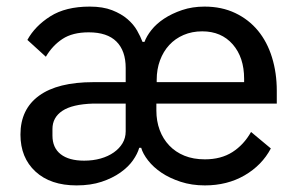

<svg xmlns="http://www.w3.org/2000/svg" viewBox="-20 -550 904 582"><path d="M262 -236Q199 -234 169 -214Q139 -194 139 -159V-139Q139 -102 164 -82.5Q189 -63 235 -63Q262 -63 285 -69.5Q308 -76 325 -88Q342 -100 351.5 -116Q361 -132 361 -152V-236ZM720 -301V-311Q720 -376 685.5 -415.5Q651 -455 593 -455Q562 -455 536.5 -444Q511 -433 493 -413.5Q475 -394 465 -367Q455 -340 455 -308V-301ZM601 -67Q650 -67 684.5 -89Q719 -111 741 -150L801 -100Q774 -49 721.5 -18.5Q669 12 601 12Q561 12 527.5 1Q494 -10 469.5 -26.5Q445 -43 429 -63.5Q413 -84 408 -102H402Q397 -84 383 -64Q369 -44 345 -27Q321 -10 288 1Q255 12 212 12Q133 12 87.5 -30Q42 -72 42 -142Q42 -219 98.5 -260Q155 -301 263 -301H361V-344Q361 -396 333 -424Q305 -452 249 -452Q200 -452 169.5 -432Q139 -412 119 -378L63 -429Q86 -471 132.5 -500.5Q179 -530 252 -530Q292 -530 320 -519Q348 -508 366.5 -492Q385 -476 395.5 -457.5Q406 -439 412 -423H418Q424 -440 439 -459Q454 -478 477.5 -493.5Q501 -509 532 -519.5Q563 -530 600 -530Q652 -530 693 -510.5Q734 -491 762 -457Q790 -423 804.5 -376Q819 -329 819 -275V-236H454V-215Q454 -183 464 -156Q474 -129 493 -109Q512 -89 539 -78Q566 -67 601 -67Z"/></svg>

Font: IBM Plex Sans Devanagari Text
Style: Regular
Weight: 450
Designer: Mike Abbink, Paul van der Laan, Pieter van Rosmalen, Erin McLaughlin
Foundry: Bold Monday
Version: Version 1.1